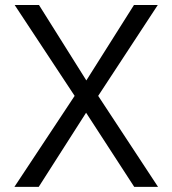

<svg xmlns="http://www.w3.org/2000/svg" viewBox="-20 -726 670 746"><path d="M594 0H501.5L314.5 -288L130.5 0H36L270 -353.5L37 -706.5H131.5L315.5 -413.5L500.5 -706.5H593L361.5 -353.5Z"/></svg>

Font: Acari Sans
Style: Regular
Weight: 400
Designer: Alfredo Marco Pradil and Stefan Peev (font) & Cristiano Sobral (main changes)
Foundry: Alfredo Marco Pradil and Stefan Peev (font) & Cristiano Sobral (main changes)
Version: Version 1.063; ttfautohint (v1.8.3)